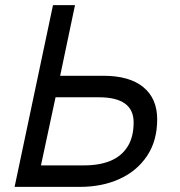

<svg xmlns="http://www.w3.org/2000/svg" viewBox="-20 -730 703 750"><path d="M37 0 187 -710H273L215 -434H384Q486 -434 540 -389.5Q594 -345 594 -264Q594 -180 554.5 -121Q515 -62 447 -31Q379 0 292 0ZM140 -84H309Q369 -84 412 -102Q455 -120 478.5 -157.5Q502 -195 502 -252Q502 -301 468 -325.5Q434 -350 366 -350H197Z"/></svg>

Font: Geist
Style: Italic
Weight: 400
Italic angle: -12°
Designer: Basement.studio, Andrés Briganti, Mateo Zaragoza
Foundry: Basement.studio, Vercel, Andrés Briganti, Guido Ferreyra, Mateo Zaragoza
Version: Version 1.500